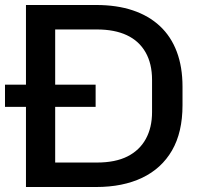

<svg xmlns="http://www.w3.org/2000/svg" viewBox="-40 -749 794 769"><path d="M64 0V-729H345Q428 -729 492 -707.5Q556 -686 600.5 -644.5Q645 -603 668 -542Q691 -481 691 -402V-328Q691 -219 649 -146.5Q607 -74 529.5 -37Q452 0 345 0ZM181 -61 145 -98H348Q422 -98 470.5 -122.5Q519 -147 544 -192.5Q569 -238 569 -300V-429Q569 -494 543 -539.5Q517 -585 468 -608Q419 -631 348 -631H145L181 -668ZM-20 -321V-410H343V-321Z"/></svg>

Font: Hubot Sans Medium
Style: Regular
Weight: 500
Designer: Deni Anggara
Foundry: GitHub, Inc., Subsidiary of Microsoft Corporation
Version: Version 2.000